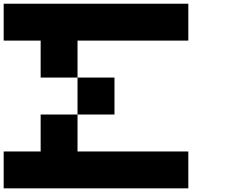

<svg xmlns="http://www.w3.org/2000/svg" viewBox="-20 -820 1240 1040"><path d="M600.1 -199.7H399.9V-399.9H600.1ZM399.9 0.5H1000V200.2H0V0.5H200.2V-199.7H399.9ZM399.9 -600.1V-399.9H200.2V-600.1H0V-799.8H1000V-600.1Z"/></svg>

Font: QuinqueFive
Style: Regular
Weight: 400
Monospace: yes
Designer: GGBotNet
Foundry: GGBotNet
Version: 1.1